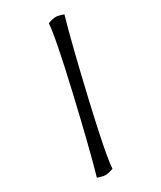

<svg xmlns="http://www.w3.org/2000/svg" viewBox="-180 -679 698 831"><g transform="rotate(-30 169.0 -263.5)"><path d="M53 78Q88 -43 146 -292.5Q204 -542 207 -605Q232 -614 246 -614Q258 -614 285 -605Q250 -484 192 -234.5Q134 15 131 78Q106 87 91 87Q80 87 53 78Z"/></g></svg>

Font: Mirza
Style: Regular
Weight: 400
Designer: Arabic design by Kourosh Beigpour, Latin design by Eduardo Tunni, engineering by Lasse Fister
Version: Version 1.000